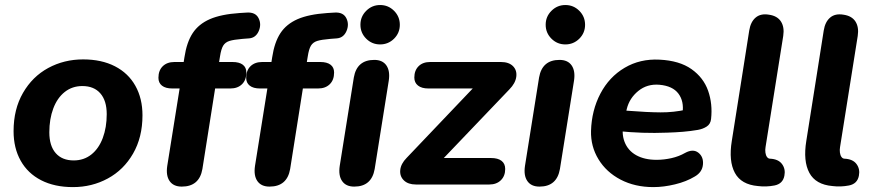

<svg xmlns="http://www.w3.org/2000/svg" viewBox="-20 -738 3494 768"><path d="M34.3 -213.5Q34.3 -301.1 71.9 -366.3Q109.4 -431.5 172.8 -466Q236.3 -500.4 312.5 -500.4Q386.1 -500.4 439.7 -472.9Q493.2 -445.4 521.5 -394.8Q549.9 -344.2 549.9 -276.6Q549.9 -188.9 512.3 -123.7Q474.8 -58.5 411.3 -24.1Q347.9 10.4 271.7 10.4Q198 10.4 144.5 -17.1Q91 -44.6 62.7 -95.2Q34.3 -145.8 34.3 -213.5ZM406.9 -281.2Q406.9 -335.5 381.3 -364.6Q355.8 -393.8 309.3 -393.8Q268.8 -393.8 238.8 -370Q208.9 -346.2 193.1 -304Q177.3 -261.8 177.3 -208.8Q177.3 -154.6 202.9 -125.4Q228.4 -96.3 274.9 -96.3Q315.4 -96.3 345.4 -120Q375.3 -143.8 391.1 -186Q406.9 -228.3 406.9 -281.2Z M649 -74.4 698.5 -384.1H669Q642.2 -384.1 627.9 -395.4Q613.7 -406.6 613.7 -426.9Q613.7 -456.1 631 -473.1Q648.4 -490 677.7 -490H729.6L712.6 -476.2L717.7 -508.7Q726.7 -568.9 750.7 -605.4Q774.6 -641.8 819.4 -661.4Q864.2 -680.9 938.3 -685.9L967.4 -687.7Q1001.9 -689.9 1014.3 -665.3Q1026.6 -640.6 1014.9 -613.6Q1003.1 -586.7 976.5 -584.5L950.3 -582.5Q914.7 -579.5 897.8 -574.2Q881 -568.9 872.7 -555.3Q864.5 -541.7 860 -512.1L854.6 -479.2L844.7 -490H910Q936.9 -490 951.1 -479.2Q965.4 -468.4 965.4 -448.1Q965.4 -418 948 -401.1Q930.7 -384.1 901.4 -384.1H840.5L789.6 -62Q777.4 8.4 707 8.4Q673.9 8.4 658.5 -13.7Q643.2 -35.7 649 -74.4Z M1000 -74.4 1049.5 -384.1H1020Q993.2 -384.1 978.9 -395.4Q964.7 -406.6 964.7 -426.9Q964.7 -456.1 982 -473.1Q999.4 -490 1028.7 -490H1080.6L1063.6 -476.2L1068.7 -508.7Q1077.7 -568.9 1101.7 -605.4Q1125.6 -641.8 1170.4 -661.4Q1215.2 -680.9 1289.3 -685.9L1318.4 -687.7Q1352.9 -689.9 1365.3 -665.3Q1377.6 -640.6 1365.9 -613.6Q1354.1 -586.7 1327.5 -584.5L1301.3 -582.5Q1265.7 -579.5 1248.8 -574.2Q1232 -568.9 1223.7 -555.3Q1215.5 -541.7 1211 -512.1L1205.6 -479.2L1195.7 -490H1261Q1287.9 -490 1302.1 -479.2Q1316.4 -468.4 1316.4 -448.1Q1316.4 -418 1299 -401.1Q1281.7 -384.1 1252.4 -384.1H1191.5L1140.6 -62Q1128.4 8.4 1058 8.4Q1024.9 8.4 1009.5 -13.7Q994.2 -35.7 1000 -74.4Z M1338.9 -74.4 1395.3 -428Q1407.5 -498.4 1477.1 -498.4Q1510.2 -498.4 1525.5 -476.4Q1540.9 -454.3 1535.1 -415.6L1478.7 -62Q1466.5 8.4 1396.9 8.4Q1363.8 8.4 1348.5 -13.7Q1333.1 -35.7 1338.9 -74.4ZM1421.7 -639Q1421.7 -671.8 1444.9 -694.8Q1468 -717.9 1500.6 -717.9Q1533.2 -717.9 1556.3 -694.7Q1579.3 -671.6 1579.3 -638.8Q1579.3 -606.2 1556.2 -583.2Q1533 -560.3 1500.4 -560.3Q1467.8 -560.3 1444.8 -583.3Q1421.7 -606.4 1421.7 -639Z M1606.4 -106.3 1902.7 -417.4 1907.1 -384.1H1693.5Q1666.6 -384.1 1652 -395.8Q1637.3 -407.4 1637.3 -427.7Q1637.3 -456.1 1654.3 -473.1Q1671.2 -490 1700.5 -490H1983.7Q2015.4 -490 2032 -473.4Q2048.5 -456.7 2045.1 -430.9Q2041.7 -405 2017.6 -380.5L1719.7 -68.8L1715.5 -105.9H1944.4Q1971.5 -105.9 1986.1 -94.7Q2000.8 -83.4 2000.8 -62Q2000.8 -33.9 1983.3 -16.9Q1965.9 0 1937.6 0H1643.5Q1612.6 0 1595.6 -16.4Q1578.5 -32.9 1581 -57.9Q1583.4 -82.8 1606.4 -106.3Z M2079.9 -74.4 2136.3 -428Q2148.5 -498.4 2218.1 -498.4Q2251.2 -498.4 2266.5 -476.4Q2281.9 -454.3 2276.1 -415.6L2219.7 -62Q2207.5 8.4 2137.9 8.4Q2104.8 8.4 2089.5 -13.7Q2074.1 -35.7 2079.9 -74.4ZM2162.7 -639Q2162.7 -671.8 2185.9 -694.8Q2209 -717.9 2241.6 -717.9Q2274.2 -717.9 2297.3 -694.7Q2320.3 -671.6 2320.3 -638.8Q2320.3 -606.2 2297.2 -583.2Q2274 -560.3 2241.4 -560.3Q2208.8 -560.3 2185.8 -583.3Q2162.7 -606.4 2162.7 -639Z M2344.1 -214.3Q2346.5 -296.7 2381.6 -363.5Q2416.7 -430.4 2478.6 -466.9Q2540.4 -503.4 2618 -499.4Q2698 -495.5 2746.1 -461.4Q2794.1 -427.3 2812.5 -374.9Q2830.9 -322.5 2824.3 -262Q2822.1 -241.8 2806.9 -231.9Q2791.7 -222 2771.3 -218.4Q2741.8 -213.4 2712 -210.9Q2682.2 -208.4 2648.9 -207.4Q2598.2 -205.4 2549.7 -207Q2501.3 -208.6 2447.3 -214L2460.6 -297Q2480.8 -295.2 2493.9 -294.8Q2569.7 -288.8 2622.3 -288.5Q2675 -288.2 2726.5 -299.8L2710.1 -285.6Q2716.7 -332.8 2693.7 -363.5Q2670.7 -394.3 2617.4 -399Q2568.7 -403 2533.2 -374.2Q2497.7 -345.3 2487.1 -302.2L2475.5 -252Q2464.7 -205.6 2478.2 -170.6Q2491.7 -135.6 2525 -117.1Q2558.2 -98.7 2606 -98.7Q2635.5 -98.7 2665.6 -105.4Q2695.7 -112.2 2720.1 -126.2Q2752.3 -143.8 2773.5 -127.2Q2794.6 -110.5 2791.8 -79.9Q2789.1 -49.3 2759.4 -32.1Q2725.4 -11.5 2680 -0.6Q2634.7 10.4 2593.7 10.4Q2519.6 10.4 2462.4 -19.5Q2405.2 -49.4 2373.9 -100.9Q2342.5 -152.4 2344.1 -214.3Z M3011.8 6.2Q2944.8 0.4 2919.5 -46.5Q2894.1 -93.5 2907.2 -174.3Q2929 -308.5 2949.5 -441.7Q2963.7 -528.8 2976.9 -615.9Q2982.5 -650.8 3002.7 -667.8Q3022.8 -684.8 3056.1 -679.2Q3089.4 -674.4 3103.9 -651.8Q3118.3 -629.1 3112.9 -594.2Q3078 -372.5 3042.2 -149.8Q3040.2 -138.5 3041.7 -127.5Q3043.2 -116.6 3047.9 -110.2Q3052.6 -103.7 3059.4 -103.3Q3093.3 -101.9 3108.1 -81.8Q3122.9 -61.7 3117.5 -34.8Q3111.3 -2.7 3077.9 3.9Q3044.5 10.4 3011.8 6.2Z M3309.8 6.2Q3242.8 0.4 3217.5 -46.5Q3192.1 -93.5 3205.2 -174.3Q3227 -308.5 3247.5 -441.7Q3261.7 -528.8 3274.9 -615.9Q3280.5 -650.8 3300.7 -667.8Q3320.8 -684.8 3354.1 -679.2Q3387.4 -674.4 3401.9 -651.8Q3416.3 -629.1 3410.9 -594.2Q3376 -372.5 3340.2 -149.8Q3338.2 -138.5 3339.7 -127.5Q3341.2 -116.6 3345.9 -110.2Q3350.6 -103.7 3357.4 -103.3Q3391.3 -101.9 3406.1 -81.8Q3420.9 -61.7 3415.5 -34.8Q3409.3 -2.7 3375.9 3.9Q3342.5 10.4 3309.8 6.2Z"/></svg>

Font: SN Pro Thin
Style: Italic
Weight: 200
Italic angle: -9°
Designer: Tobias Whetton
Foundry: Supernotes
Version: Version 1.003;Glyphs 3.3 (3324)